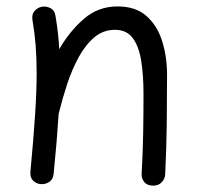

<svg xmlns="http://www.w3.org/2000/svg" viewBox="-20 -545 629 601"><path d="M75.2 -7.3Q85 -111.8 89.8 -185.5Q94.7 -259.3 94.7 -315.9Q94.7 -363.3 91.6 -403.1Q88.4 -442.9 81.5 -482.9Q79.1 -500 87.6 -510Q96.2 -520 108.4 -523.4Q122.6 -526.9 137 -520Q151.4 -513.2 153.8 -494.6Q158.2 -468.8 161.1 -443.1Q164.1 -417.5 165.5 -391.1Q197.8 -447.3 242.7 -486.1Q287.6 -524.9 347.7 -524.9Q404.3 -524.9 438.2 -495.1Q472.2 -465.3 487.5 -416.5Q502.9 -367.7 502.9 -310.5Q502.9 -234.4 502 -157.7Q501 -81.1 497.1 0.5Q496.6 14.2 486.6 25.1Q476.6 36.1 459.5 36.1Q441.4 36.1 432.1 25.4Q422.9 14.6 423.3 0Q427.2 -69.8 428.2 -130.4Q429.2 -190.9 429.2 -251.5Q429.2 -308.6 422.1 -354Q415 -399.4 395.8 -425.5Q376.5 -451.7 339.8 -451.7Q303.2 -451.7 275.4 -428.2Q247.6 -404.8 226.6 -366.5Q205.6 -328.1 190.4 -282.2Q175.3 -236.3 164.1 -190.9Q163.6 -189.5 163.6 -188.5Q161.1 -148.4 157.2 -101.8Q153.3 -55.2 147.9 -0.5Q146 17.1 133.5 24.9Q121.1 32.7 106.9 31.2Q93.8 30.3 83.7 20.5Q73.7 10.7 75.2 -7.3Z"/></svg>

Font: Mikhak-FD Regular
Style: FD-Regular
Weight: 400
Designer: Amin Abedi
Version: Version 3.2